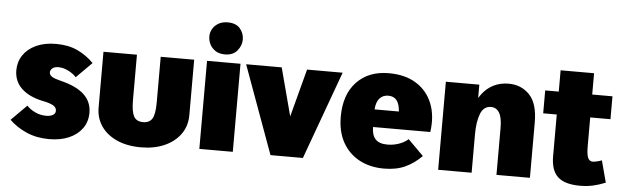

<svg xmlns="http://www.w3.org/2000/svg" viewBox="-48 -896 3515 1086"><g transform="rotate(5 1710.0 -353.5)"><path d="M118 -159Q136 -139 165.5 -125Q195 -111 228 -111Q252 -111 266.5 -119.5Q281 -128 281 -144Q281 -163 261.5 -174Q242 -185 206 -192Q126 -208 82 -249Q38 -290 38 -353Q38 -401 63.5 -439Q89 -477 136.5 -499Q184 -521 250 -521Q320 -521 372 -496.5Q424 -472 464 -431L376 -343Q358 -363 329.5 -377Q301 -391 275 -391Q252 -391 240 -381Q228 -371 228 -358Q228 -342 244.5 -332.5Q261 -323 295 -315Q384 -293 427.5 -252Q471 -211 471 -149Q471 -98 443.5 -60Q416 -22 368 -1.5Q320 19 256 19Q185 19 128 -6Q71 -31 30 -71Z M710 -500V-242Q710 -179 724.5 -151Q739 -123 778 -123Q813 -123 829 -148Q845 -173 845 -242V-500H1035V-185Q1035 -124 1002.5 -78Q970 -32 912 -6Q854 20 778 20Q699 20 641 -6Q583 -32 551.5 -78Q520 -124 520 -185V-500Z M1108 -500H1298V0H1108ZM1109 -637Q1108 -658 1119 -679Q1130 -700 1152 -713.5Q1174 -727 1206 -727Q1253 -727 1276 -700Q1299 -673 1299 -638Q1299 -603 1275 -574Q1251 -545 1205 -545Q1173 -545 1151.5 -559Q1130 -573 1119.5 -594.5Q1109 -616 1109 -637Z M1330 -500H1532L1604 -228L1676 -500H1878L1696 0H1512Z M2158 20Q2078 20 2017.5 -12.5Q1957 -45 1923 -105.5Q1889 -166 1889 -251Q1889 -377 1956.5 -448.5Q2024 -520 2139 -520Q2233 -520 2296 -480Q2359 -440 2386.5 -370Q2414 -300 2401 -209H2076Q2076 -163 2097.5 -140Q2119 -117 2165 -117Q2199 -117 2230.5 -128Q2262 -139 2283 -158L2371 -70Q2330 -28 2279 -4Q2228 20 2158 20ZM2076 -309H2214Q2211 -352 2194.5 -372.5Q2178 -393 2147 -393Q2117 -393 2098 -372.5Q2079 -352 2076 -309Z M2795 -267Q2795 -325 2778.5 -352.5Q2762 -380 2731 -380Q2689 -380 2671.5 -334.5Q2654 -289 2654 -217L2635 -282L2628 -360Q2642 -411 2669 -446.5Q2696 -482 2734 -501Q2772 -520 2819 -520Q2891 -520 2938 -471Q2985 -422 2985 -314V0H2795ZM2464 -500H2654V0H2464Z M3415 -10Q3378 5 3344 12.5Q3310 20 3271 20Q3184 20 3144.5 -16.5Q3105 -53 3105 -133V-621H3295V-209Q3295 -160 3303.5 -141Q3312 -122 3331 -122Q3339 -122 3354.5 -125.5Q3370 -129 3382 -134ZM3028 -500H3410V-370H3028Z"/></g></svg>

Font: Moderustic ExtraBold
Style: Regular
Weight: 800
Designer: Tural Alisoy
Foundry: TAFT Foundry
Version: Version 2.120